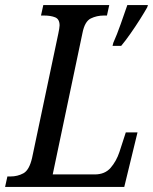

<svg xmlns="http://www.w3.org/2000/svg" viewBox="-38 -734 601 754"><path d="M407 -566Q421 -597 436 -639.5Q451 -682 462 -714H543L540 -705Q530 -687 512 -658.5Q494 -630 474 -601.5Q454 -573 438 -554H404ZM-18 0 -9 -41H3Q31 -41 54 -53.5Q77 -66 88 -114L191 -602Q193 -612 194.5 -620.5Q196 -629 196 -634Q196 -659 178.5 -666Q161 -673 135 -673H123L132 -714H391L382 -673H370Q342 -673 318.5 -661.5Q295 -650 286 -605L169 -49H334Q374 -49 396.5 -75Q419 -101 431 -137L456 -214H502L450 0Z"/></svg>

Font: Noto Serif Condensed
Style: Italic
Weight: 400
Width: 3
Italic angle: -12°
Designer: Monotype Design Team
Foundry: Monotype Imaging Inc.
Version: Version 2.014; ttfautohint (v1.8.4.7-5d5b)